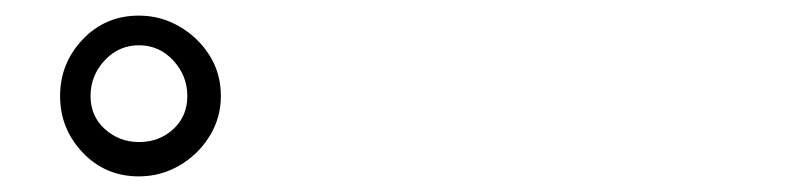

<svg xmlns="http://www.w3.org/2000/svg" viewBox="-20 -853 1040 246"><path d="M220 -730Q220 -756 202 -775.5Q184 -795 158 -795Q132 -795 114 -775.5Q96 -756 96 -730Q96 -704 114.5 -687.5Q133 -671 158 -671Q184 -671 202 -687.5Q220 -704 220 -730ZM263 -730Q263 -702 248.5 -678.5Q234 -655 210 -641Q186 -627 158 -627Q115 -627 86 -657.5Q57 -688 57 -730Q57 -772 86 -802.5Q115 -833 158 -833Q186 -833 210 -819Q234 -805 248.5 -782Q263 -759 263 -730Z"/></svg>

Font: Kaisei HarunoUmi
Style: Bold
Weight: 700
Designer: Font-Kai, 金井和夫
Foundry: KAZUO KANAI
Version: Version 5.003